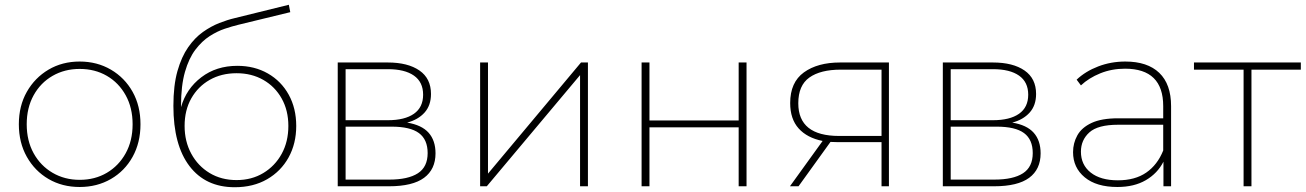

<svg xmlns="http://www.w3.org/2000/svg" viewBox="-20 -781 5474 805"><path d="M314 3Q241 3 183.5 -30.5Q126 -64 92.5 -123.5Q59 -183 59 -260Q59 -337 92.5 -396Q126 -455 183.5 -489Q241 -523 314 -523Q387 -523 445 -489Q503 -455 536 -396Q569 -337 569 -260Q569 -183 536 -123.5Q503 -64 445 -30.5Q387 3 314 3ZM314 -27Q378 -27 428 -56.5Q478 -86 507 -138.5Q536 -191 536 -260Q536 -329 507 -381.5Q478 -434 428 -463Q378 -492 314 -492Q251 -492 200.5 -463Q150 -434 121 -381.5Q92 -329 92 -260Q92 -191 121 -138.5Q150 -86 200.5 -56.5Q251 -27 314 -27Z M964 4Q842 4 774.5 -84.5Q707 -173 707 -337Q707 -423 724 -483Q741 -543 769 -583Q797 -623 831 -647Q865 -671 899.5 -684.5Q934 -698 964 -705L1191 -761L1197 -730L979 -677Q954 -671 922.5 -660.5Q891 -650 859 -629.5Q827 -609 799.5 -573Q772 -537 755.5 -479.5Q739 -422 739 -338Q739 -335 739 -332Q761 -409 824 -457Q887 -505 975 -505Q1047 -505 1103 -473Q1159 -441 1190.5 -384Q1222 -327 1222 -253Q1222 -179 1190 -121Q1158 -63 1100 -29.5Q1042 4 964 4ZM972 -26Q1035 -26 1084 -55.5Q1133 -85 1161 -136Q1189 -187 1189 -253Q1189 -318 1161 -368Q1133 -418 1084 -446Q1035 -474 972 -474Q908 -474 859 -446Q810 -418 782 -368.5Q754 -319 754 -253Q754 -188 782 -136.5Q810 -85 859 -55.5Q908 -26 972 -26Z M1396 0V-519H1606Q1690 -519 1738.5 -485.5Q1787 -452 1787 -387Q1787 -339 1760 -309Q1733 -279 1687 -267Q1748 -257 1777 -224.5Q1806 -192 1806 -138Q1806 -71 1758 -35.5Q1710 0 1611 0ZM1429 -28H1612Q1691 -28 1732 -54.5Q1773 -81 1773 -139Q1773 -196 1736.5 -223Q1700 -250 1622 -250H1429ZM1429 -277H1606Q1677 -277 1715.5 -304Q1754 -331 1754 -384Q1754 -437 1715.5 -464Q1677 -491 1606 -491H1429Z M1993 0V-519H2026V-53L2416 -519H2445V0H2412V-466L2021 0Z M2670 0V-519H2703V-276H3077V-519H3110V0H3077V-247H2703V0Z M3676 0V-185H3494Q3478 -185 3462 -186L3328 0H3292L3429 -190Q3364 -203 3328.5 -242.5Q3293 -282 3293 -349Q3293 -436 3350.5 -477.5Q3408 -519 3502 -519H3707V0ZM3676 -211V-489H3505Q3420 -489 3373.5 -456Q3327 -423 3327 -348Q3327 -211 3498 -211Z M3933 0V-519H4143Q4227 -519 4275.5 -485.5Q4324 -452 4324 -387Q4324 -339 4297 -309Q4270 -279 4224 -267Q4285 -257 4314 -224.5Q4343 -192 4343 -138Q4343 -71 4295 -35.5Q4247 0 4148 0ZM3966 -28H4149Q4228 -28 4269 -54.5Q4310 -81 4310 -139Q4310 -196 4273.5 -223Q4237 -250 4159 -250H3966ZM3966 -277H4143Q4214 -277 4252.5 -304Q4291 -331 4291 -384Q4291 -437 4252.5 -464Q4214 -491 4143 -491H3966Z M4858 0V-103Q4833 -54 4784 -25.5Q4735 3 4665 3Q4577 3 4528 -37.5Q4479 -78 4479 -143Q4479 -181 4497 -213.5Q4515 -246 4556.5 -265.5Q4598 -285 4668 -285H4857V-336Q4857 -493 4697 -493Q4641 -493 4593 -473.5Q4545 -454 4512 -423L4494 -447Q4531 -482 4584.5 -502.5Q4638 -523 4698 -523Q4791 -523 4840.5 -475.5Q4890 -428 4890 -336V0ZM4857 -150V-258H4668Q4583 -258 4547.5 -226Q4512 -194 4512 -145Q4512 -90 4553 -57.5Q4594 -25 4667 -25Q4739 -25 4786 -57.5Q4833 -90 4857 -150Z M5194 0V-489H4986V-519H5434V-489H5227V0Z"/></svg>

Font: Montserrat ExtraLight
Style: Regular
Weight: 200
Designer: Julieta Ulanovsky
Foundry: Julieta Ulanovsky
Version: Version 9.000; ttfautohint (v1.8.4.7-5d5b)